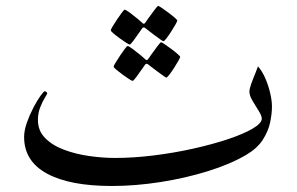

<svg xmlns="http://www.w3.org/2000/svg" viewBox="-20 -597 997 645"><path d="M893.6 -239.3Q893.6 -215.3 887.5 -185.8Q881.3 -156.2 862.8 -127.4Q844.2 -98.6 807.1 -76.7Q753.9 -45.4 678.5 -22Q603 1.5 519 14.6Q435.1 27.8 355.5 27.8Q214.4 27.8 137.7 -13.9Q61 -55.7 61 -136.7Q61 -158.7 70.3 -185.1Q79.6 -211.4 92.3 -235.6Q105 -259.8 116 -275.1Q127 -290.5 130.4 -290.5Q132.8 -290.5 135.7 -288.1Q138.7 -285.6 138.7 -283.2Q138.7 -281.7 130.9 -269Q123 -256.3 115.2 -236.8Q107.4 -217.3 107.4 -193.8Q107.4 -157.7 131.8 -133.1Q156.2 -108.4 195.6 -93.8Q234.9 -79.1 280 -72.8Q325.2 -66.4 366.7 -66.4Q429.2 -66.4 497.6 -75Q565.9 -83.5 630.1 -97.9Q694.3 -112.3 746.3 -129.6Q798.3 -147 828.9 -165Q859.4 -183.1 859.4 -198.7Q859.4 -208 849.1 -224.4Q838.9 -240.7 828.4 -258.3Q817.9 -275.9 817.9 -289.1Q817.9 -298.3 824 -315.4Q830.1 -332.5 837.2 -349.4Q844.2 -366.2 846.7 -374Q861.3 -357.4 871.8 -332.8Q882.3 -308.1 887.9 -283.2Q893.6 -258.3 893.6 -239.3ZM575.7 -528.3Q575.7 -525.9 569.6 -514.9Q563.5 -503.9 554.9 -490.7Q546.4 -477.5 539.1 -468Q531.7 -458.5 528.8 -458.5Q527.3 -458.5 518.3 -464.8Q509.3 -471.2 497.8 -479.7Q486.3 -488.3 477.8 -495.1Q469.2 -502 468.3 -502.4Q465.3 -504.9 462.9 -504.9Q460.4 -504.9 458 -502.4Q457 -501.5 447.8 -487.8Q438.5 -474.1 428.5 -460.7Q418.5 -447.3 415.5 -447.3Q413.6 -447.3 403.6 -453.6Q393.6 -460 381.6 -468.8Q369.6 -477.5 360.8 -485.1Q352.1 -492.7 352.1 -495.1Q352.1 -498 358.6 -508.8Q365.2 -519.5 373.8 -532.5Q382.3 -545.4 389.6 -554.9Q397 -564.5 398.4 -564.5Q402.8 -564.5 416.5 -554.2Q430.2 -543.9 442.9 -533.4Q455.6 -522.9 456.5 -521.5Q460.9 -517.1 462.9 -517.1Q465.8 -517.1 469.2 -522.5Q470.2 -523.9 479.7 -537.4Q489.3 -550.8 499.3 -564Q509.3 -577.1 511.2 -577.1Q513.7 -577.1 523.7 -570.3Q533.7 -563.5 545.9 -554.4Q558.1 -545.4 566.9 -537.6Q575.7 -529.8 575.7 -528.3ZM585.4 -406.2Q585.4 -403.8 579.3 -392.8Q573.2 -381.8 564.7 -368.7Q556.2 -355.5 548.8 -345.9Q541.5 -336.4 538.6 -336.4Q537.1 -336.4 528.1 -342.8Q519 -349.1 507.6 -357.7Q496.1 -366.2 487.5 -373Q479 -379.9 478 -380.4Q475.1 -382.8 472.7 -382.8Q470.2 -382.8 467.8 -380.4Q466.8 -379.4 457.5 -365.7Q448.2 -352.1 438.2 -338.6Q428.2 -325.2 425.3 -325.2Q423.3 -325.2 413.3 -331.5Q403.3 -337.9 391.4 -346.7Q379.4 -355.5 370.6 -363Q361.8 -370.6 361.8 -373Q361.8 -376 368.4 -386.7Q375 -397.5 383.5 -410.4Q392.1 -423.3 399.4 -432.9Q406.7 -442.4 408.2 -442.4Q412.6 -442.4 426.3 -432.1Q439.9 -421.9 452.6 -411.4Q465.3 -400.9 466.3 -399.4Q470.7 -395 472.7 -395Q475.6 -395 479 -400.4Q480 -401.9 489.5 -415.3Q499 -428.7 509 -441.9Q519 -455.1 521 -455.1Q523.4 -455.1 533.4 -448.2Q543.5 -441.4 555.7 -432.4Q567.9 -423.3 576.7 -415.5Q585.4 -407.7 585.4 -406.2Z"/></svg>

Font: Rohingya Solluk
Style: Regular
Weight: 400
Designer: SIL International
Foundry: SIL International
Version: Version 1.001